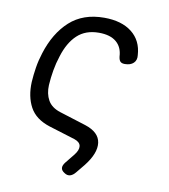

<svg xmlns="http://www.w3.org/2000/svg" viewBox="-82 -630 764 868"><g transform="rotate(10 300.0 -195.5)"><path d="M323 150Q311 165 298 168.5Q285 172 272 163Q257 154 256 142Q255 130 267 115L301 73Q320 49 317.5 31Q315 13 289 4L169 -33Q103 -54 77 -102Q51 -150 54 -217Q56 -250 61.5 -284.5Q67 -319 78 -353Q108 -449 169 -504.5Q230 -560 327 -560Q407 -560 454 -523Q501 -486 505 -420Q508 -397 494 -383.5Q480 -370 454 -370Q440 -370 433.5 -376.5Q427 -383 425 -399Q423 -442 395 -465.5Q367 -489 315 -489Q254 -489 216 -453.5Q178 -418 158 -353Q147 -320 141 -285Q135 -250 133 -217Q131 -177 147.5 -147.5Q164 -118 205 -105L326 -67Q391 -46 397.5 1.5Q404 49 355 111Z"/></g></svg>

Font: Maple Mono NL Light
Style: Italic
Weight: 300
Italic angle: -10°
Monospace: yes
Designer: subframe7536
Version: Version 7.000